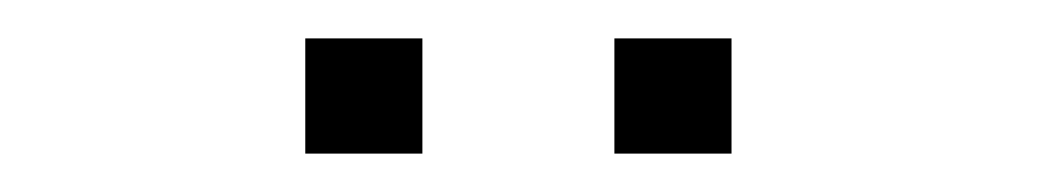

<svg xmlns="http://www.w3.org/2000/svg" viewBox="-20 -700 540 100"><path d="M300 -620V-680H361V-620ZM139 -620V-680H200V-620Z"/></svg>

Font: Mulish ExtraLight ExtraLight
Style: Regular
Weight: 250
Version: Version 3.603